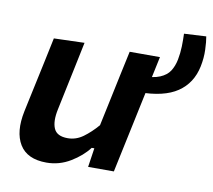

<svg xmlns="http://www.w3.org/2000/svg" viewBox="-72 -698 880 793"><g transform="rotate(10 368.0 -302.0)"><path d="M171 12.5Q90 12.5 58.2 -39.8Q26.5 -92 45 -180.5Q49.5 -202 54 -223Q58.5 -244 64.5 -272Q79 -340 90.2 -392Q101.5 -444 112.5 -498L240.5 -502Q229.5 -448.5 218.5 -396.2Q207.5 -344 195.5 -286.5L180 -212.5Q169 -161 181.8 -131.5Q194.5 -102 240 -102Q275 -102 304.8 -123.8Q334.5 -145.5 362.5 -178L385.5 -286.5Q397.5 -343.5 408.2 -394Q419 -444.5 430.5 -498H557.5Q546 -444 535 -391.8Q524 -339.5 509.5 -271.5L498 -217Q485 -155.5 474.2 -104.8Q463.5 -54 452 0H344L356 -80H345Q317.5 -43.5 271 -15.5Q224.5 12.5 171 12.5ZM496.5 -340.5 494.5 -408Q544.5 -408 572.5 -419.8Q600.5 -431.5 613.8 -452.2Q627 -473 632.5 -500.5Q638 -528.5 638.8 -557Q639.5 -585.5 638.5 -610.5L731 -615.5Q735 -594.5 736.2 -560.2Q737.5 -526 730 -489.5Q715 -417 658.2 -378.8Q601.5 -340.5 496.5 -340.5Z"/></g></svg>

Font: Commissioner SemiBold
Style: Italic
Weight: 600
Italic angle: -12°
Designer: Kostas Bartsokas
Foundry: Kostas Bartsokas
Version: Version 1.000; ttfautohint (v1.8.3)